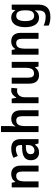

<svg xmlns="http://www.w3.org/2000/svg" viewBox="1403 -2203 1040 3886"><g transform="rotate(-90 1923.0 -260.0)"><path d="M340 -553C278 -553 220 -526 190 -471H183L167 -543H73V0H194V-266C194 -391 221 -452 308 -452C368 -452 394 -410 394 -330V0H514V-357C514 -491 450 -553 340 -553Z M858 -553C788 -553 723 -535 672 -507L710 -420C756 -443 801 -459 846 -459C900 -459 930 -430 930 -361V-334L847 -331C698 -326 623 -269 623 -157C623 -53 682 10 776 10C855 10 896 -16 938 -74H941L963 0H1050V-364C1050 -490 984 -553 858 -553ZM873 -255 930 -257V-209C930 -128 882 -83 818 -83C775 -83 746 -106 746 -158C746 -217 780 -251 873 -255Z M1314 -577V-760H1193V0H1314V-266C1314 -388 1342 -451 1429 -451C1487 -451 1514 -412 1514 -330V0H1634V-357C1634 -490 1571 -552 1459 -552C1396 -552 1343 -526 1314 -471H1306C1310 -496 1314 -537 1314 -577Z M2037 -553C1972 -553 1922 -506 1893 -450H1887L1870 -543H1777V0H1898V-280C1898 -381 1957 -435 2029 -435C2045 -435 2064 -433 2077 -429L2088 -547C2073 -551 2053 -553 2037 -553Z M2614 -543H2494V-272C2494 -154 2467 -91 2378 -91C2320 -91 2294 -132 2294 -215V-543H2173V-188C2173 -56 2235 10 2347 10C2410 10 2467 -16 2498 -71H2504L2520 0H2614Z M3027 -553C2965 -553 2907 -526 2877 -471H2870L2854 -543H2760V0H2881V-266C2881 -391 2908 -452 2995 -452C3055 -452 3081 -410 3081 -330V0H3201V-357C3201 -491 3137 -553 3027 -553Z M3510 -553C3389 -553 3316 -448 3316 -270C3316 -92 3387 10 3507 10C3570 10 3618 -15 3652 -72H3657C3654 -52 3653 -20 3653 0V14C3653 102 3609 144 3530 144C3466 144 3405 131 3348 103V206C3401 230 3457 240 3526 240C3694 240 3773 155 3773 -3V-543H3672L3660 -472H3655C3620 -528 3572 -553 3510 -553ZM3542 -451C3622 -451 3657 -399 3657 -272V-250C3657 -136 3621 -89 3545 -89C3474 -89 3439 -148 3439 -268C3439 -389 3474 -451 3542 -451Z"/></g></svg>

Font: Noto Sans Thai SemCond SemBd
Style: Regular
Weight: 600
Width: 4
Designer: Monotype Design Team
Foundry: Monotype Imaging Inc.
Version: Version 2.002